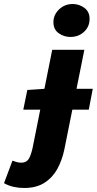

<svg xmlns="http://www.w3.org/2000/svg" viewBox="-100 -748 482 956"><path d="M16 -202 36 -300 124 -306H362L342 -202ZM20 188Q-6 188 -31.5 182.5Q-57 177 -80 164L-38 52Q-27 56 -16.5 59Q-6 62 6 62Q30 62 41.5 45.5Q53 29 62 -10L160 -500H320L220 -2Q209 50 185.5 93Q162 136 121.5 162Q81 188 20 188ZM250 -564Q219 -564 192.5 -582.5Q166 -601 166 -638Q166 -674 194 -701Q222 -728 262 -728Q294 -728 320 -709Q346 -690 346 -654Q346 -615 318.5 -589.5Q291 -564 250 -564Z"/></svg>

Font: Source Sans 3 ExtraLight Black
Style: Italic
Weight: 900
Italic angle: -11°
Version: Version 3.052;hotconv 1.1.0;makeotfexe 2.6.0